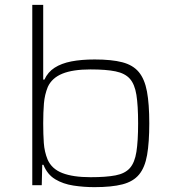

<svg xmlns="http://www.w3.org/2000/svg" viewBox="-20 -763 720 791"><path d="M369 8Q325 8 282.5 1.5Q240 -5 207.5 -24.5Q175 -44 159 -84H154L152 0H113V-743H158V-435H163Q177 -466 205 -484Q233 -502 274 -510Q315 -518 370 -518Q440 -518 484 -506.5Q528 -495 552 -466Q576 -437 585.5 -386Q595 -335 595 -255Q595 -176 586 -124.5Q577 -73 553 -44Q529 -15 484.5 -3.5Q440 8 369 8ZM353 -33Q417 -33 456 -40.5Q495 -48 515 -70.5Q535 -93 542 -137.5Q549 -182 549 -255Q549 -328 542 -372Q535 -416 515 -438.5Q495 -461 456 -469Q417 -477 353 -477Q280 -477 237 -459.5Q194 -442 177 -405Q164 -373 161 -337Q158 -301 158 -255Q158 -210 160.5 -174Q163 -138 176 -106Q193 -67 237 -50Q281 -33 353 -33Z"/></svg>

Font: Saira Expanded ExtraLight
Style: Regular
Weight: 250
Width: 7
Designer: Hector Gatti with collaboration of the Omnibus-Type team
Foundry: Omnibus-Type
Version: Version 1.101